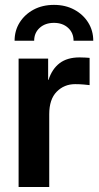

<svg xmlns="http://www.w3.org/2000/svg" viewBox="-20 -751 396 771"><path d="M54.7 0V-515.6H173.3V-430.2H174.8Q189 -474.1 219.5 -497.3Q250 -520.5 299.8 -520.5Q312.5 -520.5 322.5 -519.8Q332.5 -519 339.8 -518.6V-409.2Q333 -410.2 316.4 -411.6Q299.8 -413.1 281.7 -413.1Q237.8 -413.1 207.8 -382.8Q177.7 -352.5 177.7 -292V0ZM196.8 -731.4Q242.7 -731.4 278.3 -712.2Q314 -692.9 334.2 -660.4Q354.5 -627.9 354.5 -587.4H275.4Q275.4 -619.1 253.4 -639.2Q231.4 -659.2 196.8 -659.2Q161.6 -659.2 139.4 -639.2Q117.2 -619.1 117.2 -587.4H38.6Q38.6 -627.9 58.8 -660.4Q79.1 -692.9 114.7 -712.2Q150.4 -731.4 196.8 -731.4Z"/></svg>

Font: Inter Display SemiBold
Style: Regular
Weight: 600
Designer: Rasmus Andersson
Foundry: rsms
Version: Version 4.001;git-9221beed3